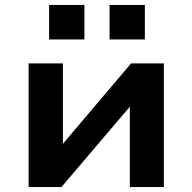

<svg xmlns="http://www.w3.org/2000/svg" viewBox="-20 -758 780 778"><path d="M96 0V-501H235V-166H227L511 -501H644V0H506V-335H514L229 0ZM424 -598V-738H567V-598ZM179 -598V-738H322V-598Z"/></svg>

Font: Nunito Sans 7pt SemiExpanded
Style: Bold
Weight: 700
Width: 6
Designer: Vernon Adams
Foundry: Vernon Adams
Version: Version 3.101;gftools[0.9.27]